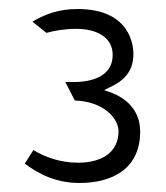

<svg xmlns="http://www.w3.org/2000/svg" viewBox="-20 -860 369 426"><path d="M156 -454C230 -454 291 -486 291 -568C291 -614 262 -642 223 -656L211 -660L223 -666C254 -680 276 -701 276 -740C276 -755 272 -840 152 -840C111 -840 81 -829 52 -812L83 -787C100 -792 124 -796 149 -796C194 -796 230 -778 230 -738C230 -691 185 -678 143 -678H125L146 -637C210 -635 243 -597 243 -569C243 -522 206 -499 153 -499C113 -499 79 -512 54 -527L35 -497C65 -474 105 -454 156 -454Z"/></svg>

Font: Charger Pro
Style: LitNar
Weight: 300
Designer: Jasper
Foundry: Cannot Into Space Fonts
Version: Version 1.09